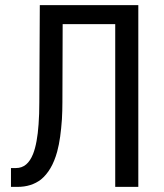

<svg xmlns="http://www.w3.org/2000/svg" viewBox="-20 -731 640 751"><path d="M521 -710.9H135.7L133.8 -332Q133.8 -308.1 133.1 -286.4Q132.3 -264.6 130.9 -245.1Q128.4 -208.5 123 -179.2Q117.7 -149.9 109.4 -128.9Q98.6 -101.6 82 -87.6Q65.4 -73.7 42.5 -73.7H22.9V0H47.9Q75.7 0 98.6 -7.3Q121.6 -14.6 140.1 -28.8Q161.6 -46.4 177.5 -73.5Q193.4 -100.6 203.6 -137.7Q210.9 -164.6 215.3 -196.5Q219.7 -228.5 222.2 -264.6Q223.1 -280.8 223.6 -297.6Q224.1 -314.5 224.1 -332L225.1 -636.7H430.7V0H521Z"/></svg>

Font: RobotoMono Nerd Font
Style: Regular
Weight: 400
Monospace: yes
Designer: Google
Version: Version 3.000;Nerd Fonts 3.2.1